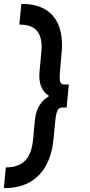

<svg xmlns="http://www.w3.org/2000/svg" viewBox="-42 -815 465 991"><path d="M-22 156 -12 49Q54 49 88.3 13.4Q122.5 -22.2 129 -97.1L137.9 -193Q142.4 -241 162.2 -271.9Q182 -302.7 209 -317V-322Q188.1 -334 174.9 -358.7Q161.7 -383.4 161 -421Q161 -427.2 161.3 -433.2Q161.5 -439.2 162 -445.9L171 -542.1Q172.5 -557.7 172.7 -565.2Q173 -572.8 173 -577.9Q171.4 -634.3 143.6 -661.2Q115.9 -688.1 57.9 -688.1L68.1 -795Q140.5 -795 186.5 -769.2Q232.4 -743.4 254.7 -697.5Q277 -651.6 278 -591Q278 -579.6 277.8 -567.8Q277.6 -556 276 -543.1L268 -452Q267.5 -442.3 266.7 -432.9Q266 -423.5 266 -415.1Q266 -397.3 271.2 -388.1Q276.4 -378.9 289.9 -378.9H313.1L302 -260H280Q262.3 -260 254.6 -244.5Q246.9 -229 242.9 -187.1L234 -95Q227 -21.5 197.8 35Q168.6 91.5 114.3 123.7Q60 156 -22 156Z"/></svg>

Font: Karla
Style: Italic
Weight: 400
Italic angle: -8°
Designer: Jonathan Pinhorn
Version: Version 2.004;gftools[0.9.33]